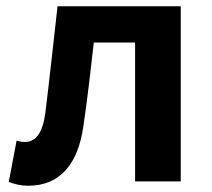

<svg xmlns="http://www.w3.org/2000/svg" viewBox="-20 -580 678 614"><path d="M70 14C171 14 230 -54 247 -179C260 -267 270 -356 280 -444H412V0H558V-560H164C151 -446 139 -332 125 -219C116 -152 93 -126 60 -126C49 -126 41 -128 33 -130L8 2C28 9 46 14 70 14Z"/></svg>

Font: Source Han Sans KR
Style: Bold
Weight: 700
Designer: Ryoko NISHIZUKA 西塚涼子 (kana, bopomofo & ideographs); Paul D. Hunt (Latin, Greek & Cyrillic); Sandoll Communications 산돌커뮤니
Foundry: Adobe
Version: Version 2.004;hotconv 1.0.118;makeotfexe 2.5.65603